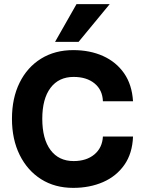

<svg xmlns="http://www.w3.org/2000/svg" viewBox="-20 -903 704 931"><path d="M512 -883 361 -700H247L351 -883ZM38 -327Q38 -427 75 -502Q112 -577 179 -618.5Q246 -660 335 -660Q416 -660 479.5 -631.5Q543 -603 581.5 -548Q620 -493 625 -412H479Q477 -467 438.5 -498.5Q400 -530 337 -530Q265 -530 225 -477Q185 -424 185 -327Q185 -229 225 -175.5Q265 -122 337 -122Q399 -122 437.5 -154Q476 -186 479 -241H625Q622 -159 583 -103.5Q544 -48 479.5 -20Q415 8 335 8Q246 8 179.5 -34Q113 -76 75.5 -151.5Q38 -227 38 -327Z"/></svg>

Font: Overused Grotesk
Style: Bold
Weight: 700
Version: Version 0.003